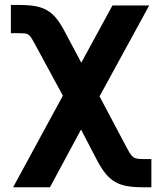

<svg xmlns="http://www.w3.org/2000/svg" viewBox="-20 -568 656 792"><path d="M57.2 -547.6Q96.2 -547.6 124.3 -542.8Q152.3 -538 173.8 -525.7Q195.3 -513.5 212.5 -492Q229.8 -470.5 247.2 -437.5L315.3 -309.3L443.9 -545.5H595.5L390.6 -170.5L502.8 41.2Q511.4 57.5 517.8 66.9Q524.1 76.3 531.2 81Q538.4 85.6 547.8 86.8Q557.2 88.1 571.7 88.1H604.4V204.5H571.7Q533 204.5 505.1 199.8Q477.3 195 455.8 182.9Q434.3 170.8 416.9 149.9Q399.5 128.9 382.1 96.6L314.3 -33.7L186.1 204.5H34.1L239.3 -173.3L126.4 -381.7Q116.5 -399.9 110.4 -410Q104.4 -420.1 97.7 -424.7Q90.9 -429.3 81.9 -430.2Q72.8 -431.1 57.2 -431.1H24.9V-547.6Z"/></svg>

Font: Inter P
Style: Bold
Weight: 700
Designer: Rasmus Andersson
Foundry: rsms
Version: Version 3.018;git-588b23468